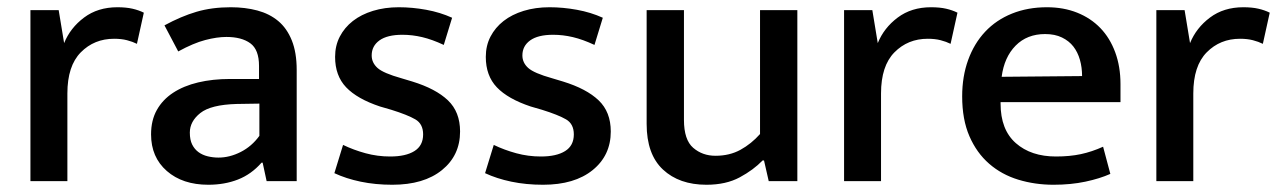

<svg xmlns="http://www.w3.org/2000/svg" viewBox="-20 -500 3526 530"><path d="M64 0V-472H142L157 -381Q174 -423 212 -451.5Q250 -480 304 -480Q328 -480 345.5 -476Q363 -472 377 -465L358 -379Q346 -385 330.5 -389Q315 -393 295 -393Q240 -393 203 -355.5Q166 -318 166 -242V0Z M434 -430Q480 -455 522.5 -467.5Q565 -480 617 -480Q657 -480 690.5 -471Q724 -462 748 -442Q772 -422 785.5 -388.5Q799 -355 799 -307V0H716L705 -51H702Q674 -19 637 -4.5Q600 10 555 10Q484 10 440.5 -28Q397 -66 397 -129Q397 -168 413 -196.5Q429 -225 458 -244Q487 -263 527 -272.5Q567 -282 615 -282H695V-318Q695 -363 671 -380.5Q647 -398 605 -398Q579 -398 546.5 -389.5Q514 -381 472 -358ZM696 -214 633 -213Q562 -211 533 -188Q504 -165 504 -134Q504 -114 510.5 -101Q517 -88 528 -80Q539 -72 553.5 -68.5Q568 -65 583 -65Q614 -65 644.5 -80.5Q675 -96 696 -125Z M1205 -376Q1173 -391 1145.5 -397.5Q1118 -404 1091 -404Q1049 -404 1027.5 -388.5Q1006 -373 1006 -347Q1006 -327 1022 -312.5Q1038 -298 1088 -284L1118 -275Q1183 -255 1216.5 -223Q1250 -191 1250 -137Q1250 -71 1200 -30.5Q1150 10 1063 10Q1016 10 975.5 1.5Q935 -7 903 -22L927 -100Q956 -86 989 -77Q1022 -68 1057 -68Q1100 -68 1124 -83Q1148 -98 1148 -129Q1148 -158 1126.5 -170.5Q1105 -183 1060 -197L1029 -206Q966 -227 935.5 -259Q905 -291 905 -343Q905 -374 918 -399Q931 -424 954 -442Q977 -460 1009.5 -470Q1042 -480 1081 -480Q1118 -480 1156.5 -473Q1195 -466 1228 -451Z M1621 -376Q1589 -391 1561.5 -397.5Q1534 -404 1507 -404Q1465 -404 1443.5 -388.5Q1422 -373 1422 -347Q1422 -327 1438 -312.5Q1454 -298 1504 -284L1534 -275Q1599 -255 1632.5 -223Q1666 -191 1666 -137Q1666 -71 1616 -30.5Q1566 10 1479 10Q1432 10 1391.5 1.5Q1351 -7 1319 -22L1343 -100Q1372 -86 1405 -77Q1438 -68 1473 -68Q1516 -68 1540 -83Q1564 -98 1564 -129Q1564 -158 1542.5 -170.5Q1521 -183 1476 -197L1445 -206Q1382 -227 1351.5 -259Q1321 -291 1321 -343Q1321 -374 1334 -399Q1347 -424 1370 -442Q1393 -460 1425.5 -470Q1458 -480 1497 -480Q1534 -480 1572.5 -473Q1611 -466 1644 -451Z M2078 -472H2181V0H2102L2089 -57H2085Q2060 -31 2022 -10.5Q1984 10 1930 10Q1855 10 1810 -32Q1765 -74 1765 -158V-472H1868V-169Q1868 -114 1893.5 -92Q1919 -70 1955 -70Q1994 -70 2024 -86.5Q2054 -103 2078 -130Z M2310 0V-472H2388L2403 -381Q2420 -423 2458 -451.5Q2496 -480 2550 -480Q2574 -480 2591.5 -476Q2609 -472 2623 -465L2604 -379Q2592 -385 2576.5 -389Q2561 -393 2541 -393Q2486 -393 2449 -355.5Q2412 -318 2412 -242V0Z M3073 -218H2742V-214Q2742 -142 2784 -105Q2826 -68 2895 -68Q2933 -68 2963.5 -74.5Q2994 -81 3025 -95L3045 -20Q3016 -7 2976 1.5Q2936 10 2888 10Q2837 10 2791 -4Q2745 -18 2710.5 -48Q2676 -78 2656 -124Q2636 -170 2636 -234Q2636 -289 2652.5 -334.5Q2669 -380 2699.5 -412.5Q2730 -445 2773.5 -462.5Q2817 -480 2870 -480Q2916 -480 2953.5 -465Q2991 -450 3017.5 -422.5Q3044 -395 3058.5 -355.5Q3073 -316 3073 -268ZM2967 -290Q2967 -314 2961 -335Q2955 -356 2943 -371.5Q2931 -387 2911.5 -396.5Q2892 -406 2865 -406Q2815 -406 2783.5 -374Q2752 -342 2745 -288Z M3172 0V-472H3250L3265 -381Q3282 -423 3320 -451.5Q3358 -480 3412 -480Q3436 -480 3453.5 -476Q3471 -472 3485 -465L3466 -379Q3454 -385 3438.5 -389Q3423 -393 3403 -393Q3348 -393 3311 -355.5Q3274 -318 3274 -242V0Z"/></svg>

Font: Mukta Mahee Medium
Style: Regular
Weight: 500
Designer: Shuchita Grover, Noopur Datye, Girish Dalvi, Yashodeep Gholap
Foundry: Ek Type
Version: Version 2.538;PS 1.000;hotconv 16.6.51;makeotf.lib2.5.65220;